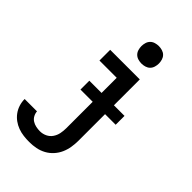

<svg xmlns="http://www.w3.org/2000/svg" viewBox="-283 -844 1165 1165"><g transform="rotate(45 300.0 -261.0)"><path d="M210 223Q186 223 161 220Q136 217 113 208.5Q90 200 70 185.5Q50 171 35.5 151Q21 131 13.5 107Q6 83 6 58H112Q113 75 121.5 90.5Q130 106 144.5 115Q159 124 176 127.5Q193 131 210 131Q233 131 254 121Q275 111 288 92Q301 73 305.5 50.5Q310 28 310 5V-222H205V-298H310V-428H162V-520H416V-298H507V-222H416V5Q416 33 411.5 61.5Q407 90 395.5 116Q384 142 364.5 163.5Q345 185 320 198.5Q295 212 267 217.5Q239 223 210 223ZM355 -595Q340 -595 325 -599.5Q310 -604 299.5 -614.5Q289 -625 284.5 -640Q280 -655 280 -670Q280 -685 284.5 -700Q289 -715 299.5 -725.5Q310 -736 325 -740.5Q340 -745 355 -745Q370 -745 385 -740.5Q400 -736 410.5 -725.5Q421 -715 425.5 -700Q430 -685 430 -670Q430 -655 425.5 -640Q421 -625 410.5 -614.5Q400 -604 385 -599.5Q370 -595 355 -595Z"/></g></svg>

Font: Iosevka Semibold Extended
Style: Regular
Weight: 600
Width: 7
Monospace: yes
Designer: Belleve Invis
Foundry: Belleve Invis
Version: Version 32.5.0; ttfautohint (v1.8.4)